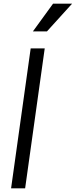

<svg xmlns="http://www.w3.org/2000/svg" viewBox="-20 -1019 410 1039"><path d="M234 -849 370 -999H267L158 -849ZM116 0 222 -757H146L40 0Z"/></svg>

Font: Plus Jakarta Sans
Style: Italic
Weight: 400
Italic angle: -8°
Designer: Gumpita Rahayu
Foundry: Tokotype
Version: Version 2.071;gftools[0.9.30]